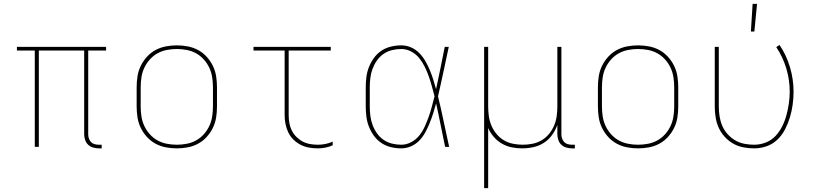

<svg xmlns="http://www.w3.org/2000/svg" viewBox="-20 -764 4240 999"><path d="M509 8H494Q479 8 464 3.5Q449 -1 438.5 -11Q428 -21 423 -36Q418 -51 418 -65V-501H182V0H161V-501H68V-520H532V-501H439V-65Q439 -54 442.5 -43.5Q446 -33 453.5 -25Q461 -17 472 -14Q483 -11 494 -11H509Z M900 8Q871 8 842.5 2.5Q814 -3 789 -16.5Q764 -30 744.5 -51.5Q725 -73 712.5 -98.5Q700 -124 695.5 -152.5Q691 -181 691 -210V-310Q691 -339 695.5 -367.5Q700 -396 712.5 -421.5Q725 -447 744.5 -468.5Q764 -490 789 -503.5Q814 -517 842.5 -522.5Q871 -528 900 -528Q929 -528 957.5 -522.5Q986 -517 1011 -503.5Q1036 -490 1055.5 -468.5Q1075 -447 1087.5 -421.5Q1100 -396 1104.5 -367.5Q1109 -339 1109 -310V-210Q1109 -181 1104.5 -152.5Q1100 -124 1087.5 -98.5Q1075 -73 1055.5 -51.5Q1036 -30 1011 -16.5Q986 -3 957.5 2.5Q929 8 900 8ZM900 -11Q926 -11 952 -16Q978 -21 1000.5 -33.5Q1023 -46 1040.5 -65.5Q1058 -85 1069 -108.5Q1080 -132 1084 -158Q1088 -184 1088 -210V-310Q1088 -336 1084 -362Q1080 -388 1069 -411.5Q1058 -435 1040.5 -454.5Q1023 -474 1000.5 -486.5Q978 -499 952 -504Q926 -509 900 -509Q874 -509 848 -504Q822 -499 799.5 -486.5Q777 -474 759.5 -454.5Q742 -435 731 -411.5Q720 -388 716 -362Q712 -336 712 -310V-210Q712 -184 716 -158Q720 -132 731 -108.5Q742 -85 759.5 -65.5Q777 -46 799.5 -33.5Q822 -21 848 -16Q874 -11 900 -11Z M1634 8Q1611 8 1588 4Q1565 0 1544.5 -10.5Q1524 -21 1507 -37.5Q1490 -54 1480 -75Q1470 -96 1465.5 -119Q1461 -142 1461 -165V-501H1299V-520H1701V-501H1482V-165Q1482 -144 1485.5 -124Q1489 -104 1498 -85.5Q1507 -67 1522 -52Q1537 -37 1555 -27.5Q1573 -18 1593.5 -14.5Q1614 -11 1634 -11Q1654 -11 1673.5 -15Q1693 -19 1711 -27V-8Q1693 0 1673.5 4Q1654 8 1634 8Z M2068 8Q2041 8 2014 1.5Q1987 -5 1964.5 -20Q1942 -35 1926 -57Q1910 -79 1900 -104Q1890 -129 1886.5 -156Q1883 -183 1883 -210V-310Q1883 -337 1886.5 -364Q1890 -391 1900 -416Q1910 -441 1926 -463Q1942 -485 1964.5 -500Q1987 -515 2014 -521.5Q2041 -528 2068 -528Q2094 -528 2118.5 -517.5Q2143 -507 2161.5 -488Q2180 -469 2193 -446.5Q2206 -424 2216 -400Q2226 -376 2234 -351Q2242 -326 2249 -300Q2261 -355 2272 -410Q2283 -465 2294 -520H2315Q2301 -456 2287.5 -391.5Q2274 -327 2259 -263Q2275 -198 2288.5 -132Q2302 -66 2317 0H2296Q2284 -56 2273 -112.5Q2262 -169 2249 -226Q2242 -200 2234 -174.5Q2226 -149 2216 -124.5Q2206 -100 2193.5 -76.5Q2181 -53 2162.5 -33.5Q2144 -14 2119 -3Q2094 8 2068 8ZM2068 -11Q2095 -11 2120 -24.5Q2145 -38 2162 -59.5Q2179 -81 2190.5 -106.5Q2202 -132 2211 -157.5Q2220 -183 2227 -209.5Q2234 -236 2241 -263Q2234 -289 2227 -315Q2220 -341 2211 -366.5Q2202 -392 2190 -416.5Q2178 -441 2161 -462Q2144 -483 2119.5 -496Q2095 -509 2068 -509Q2043 -509 2019 -503Q1995 -497 1975 -483Q1955 -469 1941 -449Q1927 -429 1918.5 -406Q1910 -383 1907 -358.5Q1904 -334 1904 -310V-210Q1904 -186 1907 -161.5Q1910 -137 1918.5 -114Q1927 -91 1941 -71Q1955 -51 1975 -37Q1995 -23 2019 -17Q2043 -11 2068 -11Z M2499 215V-520H2520V-210Q2520 -185 2523.5 -159.5Q2527 -134 2537 -110.5Q2547 -87 2563.5 -67Q2580 -47 2602 -34Q2624 -21 2649.5 -16Q2675 -11 2700 -11Q2725 -11 2750.5 -16Q2776 -21 2798 -34Q2820 -47 2836.5 -67Q2853 -87 2863 -110.5Q2873 -134 2876.5 -159.5Q2880 -185 2880 -210V-520H2901V-65Q2901 -54 2904.5 -43.5Q2908 -33 2915.5 -25Q2923 -17 2934 -14Q2945 -11 2956 -11H2971V8H2956Q2941 8 2926 3.5Q2911 -1 2900.5 -11Q2890 -21 2885 -36Q2880 -51 2880 -65V-114Q2870 -86 2852.5 -61.5Q2835 -37 2810 -21Q2785 -5 2755.5 1.5Q2726 8 2697 8Q2669 8 2642 2.5Q2615 -3 2591 -17Q2567 -31 2549 -52Q2531 -73 2520 -98V215Z M3300 8Q3271 8 3242.5 2.5Q3214 -3 3189 -16.5Q3164 -30 3144.5 -51.5Q3125 -73 3112.5 -98.5Q3100 -124 3095.5 -152.5Q3091 -181 3091 -210V-310Q3091 -339 3095.5 -367.5Q3100 -396 3112.5 -421.5Q3125 -447 3144.5 -468.5Q3164 -490 3189 -503.5Q3214 -517 3242.5 -522.5Q3271 -528 3300 -528Q3329 -528 3357.5 -522.5Q3386 -517 3411 -503.5Q3436 -490 3455.5 -468.5Q3475 -447 3487.5 -421.5Q3500 -396 3504.5 -367.5Q3509 -339 3509 -310V-210Q3509 -181 3504.5 -152.5Q3500 -124 3487.5 -98.5Q3475 -73 3455.5 -51.5Q3436 -30 3411 -16.5Q3386 -3 3357.5 2.5Q3329 8 3300 8ZM3300 -11Q3326 -11 3352 -16Q3378 -21 3400.5 -33.5Q3423 -46 3440.5 -65.5Q3458 -85 3469 -108.5Q3480 -132 3484 -158Q3488 -184 3488 -210V-310Q3488 -336 3484 -362Q3480 -388 3469 -411.5Q3458 -435 3440.5 -454.5Q3423 -474 3400.5 -486.5Q3378 -499 3352 -504Q3326 -509 3300 -509Q3274 -509 3248 -504Q3222 -499 3199.5 -486.5Q3177 -474 3159.5 -454.5Q3142 -435 3131 -411.5Q3120 -388 3116 -362Q3112 -336 3112 -310V-210Q3112 -184 3116 -158Q3120 -132 3131 -108.5Q3142 -85 3159.5 -65.5Q3177 -46 3199.5 -33.5Q3222 -21 3248 -16Q3274 -11 3300 -11Z M3904 8Q3876 8 3847.5 2.5Q3819 -3 3794.5 -17Q3770 -31 3750.5 -52.5Q3731 -74 3719.5 -99.5Q3708 -125 3703.5 -153.5Q3699 -182 3699 -210V-520H3720V-210Q3720 -184 3724 -158.5Q3728 -133 3738 -109.5Q3748 -86 3765.5 -66.5Q3783 -47 3805 -34Q3827 -21 3852.5 -16Q3878 -11 3904 -11Q3935 -11 3964.5 -22.5Q3994 -34 4015 -56.5Q4036 -79 4050 -107Q4064 -135 4072 -165Q4080 -195 4084.5 -225.5Q4089 -256 4089 -287Q4089 -349 4071 -408.5Q4053 -468 4019 -519L4036 -530Q4072 -477 4090.5 -414Q4109 -351 4109 -287Q4109 -254 4104.5 -220.5Q4100 -187 4090.5 -155Q4081 -123 4065.5 -92.5Q4050 -62 4026 -38.5Q4002 -15 3970 -3.5Q3938 8 3904 8ZM3887 -600 3896 -744H3919L3905 -600Z"/></svg>

Font: Iosevka Thin Extended
Style: Regular
Weight: 100
Width: 7
Monospace: yes
Designer: Belleve Invis
Foundry: Belleve Invis
Version: Version 32.5.0; ttfautohint (v1.8.4)